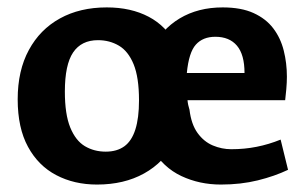

<svg xmlns="http://www.w3.org/2000/svg" viewBox="-20 -485 831 521"><path d="M243.2 15.8Q181.2 15.8 132.6 -9.8Q83.9 -35.3 56 -86.6Q28 -137.9 28 -215.5Q28 -293.5 58.3 -349.3Q88.5 -405.2 142.7 -435Q196.8 -464.9 269.7 -464.9Q335.3 -464.9 383.5 -439.5Q431.7 -414.2 458.2 -362.9Q484.6 -311.6 484.6 -233.5Q484.6 -156.5 454.9 -100.4Q425.1 -44.3 370.9 -14.3Q316.7 15.8 243.2 15.8ZM266.9 -73.5Q297.3 -73.5 317.4 -88Q337.4 -102.5 347.3 -133.7Q357.2 -164.8 357.2 -212.5Q357.2 -274.9 342.6 -310.6Q327.9 -346.3 302.6 -361.1Q277.3 -376 245.9 -376Q200.9 -376 178.4 -342.7Q156 -309.4 156 -236.5Q156 -175 170.6 -139.1Q185.3 -103.2 210.4 -88.3Q235.4 -73.5 266.9 -73.5ZM579.3 15.8Q521.3 15.8 472.1 -7.3Q422.9 -30.5 392.7 -81.2Q362.5 -132 362.5 -212.9Q362.5 -292.3 390.1 -348.7Q417.7 -405.1 467.5 -435Q517.4 -464.9 584.3 -464.9Q634.4 -464.9 668 -449.6Q701.6 -434.3 721.5 -408.1Q741.4 -381.9 749.9 -347.9Q758.5 -313.8 758.5 -276.8Q758.5 -261.8 756.9 -243.1Q755.3 -224.3 753.8 -213.1H488.8Q489.4 -206.1 490.8 -199.9Q492.1 -193.7 494.2 -187.3Q499 -147.7 516.1 -124.1Q533.2 -100.5 557.5 -90.3Q581.9 -80.1 607.4 -80.1Q643.7 -80.1 676.6 -86.7Q709.5 -93.2 741.5 -106.2L761.6 -24.2Q725.6 -7 679.6 4.4Q633.5 15.8 579.3 15.8ZM487 -286.9H643.5Q643.5 -336.8 623 -361Q602.5 -385.2 564.3 -385.2Q530.6 -385.2 511.5 -364Q492.3 -342.7 487 -286.9Z"/></svg>

Font: Ancizar Sans Thin
Style: Regular
Weight: 100
Designer: Cesar Puertas, Viviana Monsalve, Julian Moncada, Julian Prieto, Jose Castro, Mariel Hernandez, Felipe Aragon, Sara Alarc
Version: Version 8.100